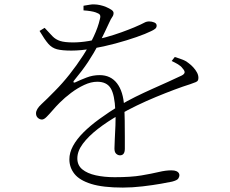

<svg xmlns="http://www.w3.org/2000/svg" viewBox="-20 -801 1040 869"><path d="M182 -675 159 -661Q182 -622 198.5 -603Q215 -584 238 -578Q261 -572 303 -572Q346 -572 398 -581Q450 -590 502 -604Q554 -618 597 -633Q640 -648 664 -660Q675 -665 682 -670.5Q689 -676 689 -685Q689 -695 678 -699.5Q667 -704 655 -704Q643 -704 632.5 -698Q622 -692 587 -677Q563 -667 530 -655Q497 -643 459 -632.5Q421 -622 382.5 -615.5Q344 -609 311 -609Q273 -609 252.5 -615.5Q232 -622 217.5 -637Q203 -652 182 -675ZM545 -128Q545 -146 545 -181Q545 -216 544.5 -254Q544 -292 542 -319Q538 -387 509.5 -424Q481 -461 431 -461Q400 -461 371.5 -450Q343 -439 320 -428Q315 -426 313 -428.5Q311 -431 314 -435Q353 -482 378.5 -520.5Q404 -559 428 -604Q442 -630 454.5 -656.5Q467 -683 474 -698Q482 -716 488 -724Q494 -732 494 -742Q494 -750 484.5 -756.5Q475 -763 461 -769Q447 -775 432.5 -778Q418 -781 408 -781Q398 -782 385 -779.5Q372 -777 358 -775V-754Q375 -753 390 -750.5Q405 -748 413 -745Q428 -740 432 -734Q436 -728 432 -714Q424 -678 404 -635.5Q384 -593 355.5 -549Q327 -505 294.5 -464Q262 -423 229 -390Q193 -353 168 -330Q143 -307 143 -288Q143 -275 151.5 -267.5Q160 -260 170 -260Q179 -260 191 -272Q203 -284 218 -301.5Q233 -319 250 -336Q273 -359 301.5 -380.5Q330 -402 361 -416.5Q392 -431 420 -431Q463 -431 481 -401.5Q499 -372 502 -301Q504 -269 502.5 -234Q501 -199 499.5 -170.5Q498 -142 498 -129Q498 -112 506 -105Q514 -98 523 -98Q534 -98 539.5 -105.5Q545 -113 545 -128ZM771 -543 757 -525Q772 -518 785.5 -510Q799 -502 806 -492Q817 -480 815.5 -472.5Q814 -465 802 -459Q775 -446 740.5 -430.5Q706 -415 668 -398Q630 -381 592.5 -362.5Q555 -344 522 -324Q472 -293 430 -262.5Q388 -232 357.5 -201.5Q327 -171 310.5 -140.5Q294 -110 294 -80Q294 -43 317 -14Q340 15 393 31.5Q446 48 536 48Q579 48 625.5 42.5Q672 37 709 30.5Q746 24 759 21Q782 15 787 7Q792 -1 792 -8Q792 -13 789 -18Q786 -23 778 -26.5Q770 -30 755 -30Q730 -30 698.5 -22.5Q667 -15 620 -7Q573 1 499 1Q452 1 413.5 -7.5Q375 -16 352.5 -34.5Q330 -53 330 -84Q330 -117 355 -150.5Q380 -184 423 -217.5Q466 -251 521 -282Q557 -303 599.5 -323.5Q642 -344 685.5 -362Q729 -380 769 -395Q809 -410 841 -420Q859 -426 866.5 -429.5Q874 -433 876 -437.5Q878 -442 878 -449Q878 -461 871.5 -473Q865 -485 855 -496Q845 -507 834 -515Q824 -524 809 -530Q794 -536 771 -543Z"/></svg>

Font: Noto Serif JP
Style: Regular
Weight: 200
Designer: Ryoko NISHIZUKA 西塚涼子 (kana & ideographs); Frank Grießhammer (Latin, Greek & Cyrillic); Wenlong ZHANG 张文龙 (bopomofo); San
Foundry: Adobe
Version: Version 2.001;hotconv 1.1.0;makeotfexe 2.6.0